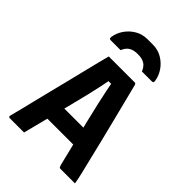

<svg xmlns="http://www.w3.org/2000/svg" viewBox="-267 -1065 1184 1184"><g transform="rotate(45 325.0 -472.5)"><path d="M149 -280H364Q380 -280 395 -280Q410 -280 425 -280L460 -289L474 -225L488 -162H158Q155 -162 152.5 -163.5Q150 -165 148.5 -167.5Q147 -170 147 -173ZM170 0Q139 0 107 0Q75 0 44 0Q42 0 40 -1Q38 -2 36.5 -5Q35 -8 36 -13Q43 -38 53.5 -80.5Q64 -123 77 -176.5Q90 -230 105 -289.5Q120 -349 135 -409Q150 -469 163.5 -525Q177 -581 188.5 -626Q200 -671 208 -701Q265 -701 325.5 -701Q386 -701 434 -701Q438 -701 440 -699.5Q442 -698 443.5 -696Q445 -694 446 -690Q460 -634 476 -571Q492 -508 509.5 -438.5Q527 -369 545.5 -294Q564 -219 583 -139Q591 -106 599.5 -71Q608 -36 614 0Q586 0 553 0Q520 0 491 0Q485 0 481.5 -1.5Q478 -3 476.5 -7Q475 -11 472 -19Q450 -110 431 -186.5Q412 -263 396 -327Q380 -391 368.5 -443.5Q357 -496 348 -539Q339 -582 334 -616L373 -592H280L319 -616Q313 -582 304 -539.5Q295 -497 282.5 -444Q270 -391 253 -325.5Q236 -260 216 -179.5Q196 -99 170 0ZM232 -780Q211 -780 190 -780Q169 -780 148 -780Q138 -780 135.5 -783.5Q133 -787 134 -799Q140 -837 163 -870Q186 -903 221.5 -924Q257 -945 301 -945H349Q393 -945 428.5 -924Q464 -903 487 -870Q510 -837 516 -799Q518 -787 515 -783.5Q512 -780 502 -780Q481 -780 460 -780Q439 -780 418 -780Q405 -812 383 -825Q361 -838 325 -838Q289 -838 267 -825Q245 -812 232 -780Z"/></g></svg>

Font: Recursive
Style: Bold
Weight: 700
Version: Version 1.085